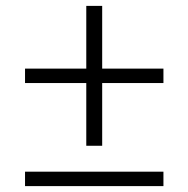

<svg xmlns="http://www.w3.org/2000/svg" viewBox="-20 -632 640 652"><path d="M273 -137V-350H65V-399H273V-612H327V-399H535V-350H327V-137ZM65 0V-49H535V0Z"/></svg>

Font: IBM Plex Sans Devanagari Light
Style: Regular
Weight: 300
Designer: Mike Abbink, Paul van der Laan, Pieter van Rosmalen, Erin McLaughlin
Foundry: Bold Monday
Version: Version 1.1